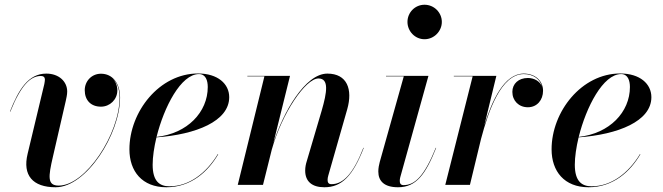

<svg xmlns="http://www.w3.org/2000/svg" viewBox="-20 -780 2797 810"><path d="M203.5 -120 257.5 -354.5C259.5 -365 263.5 -379.5 263.5 -394C263.5 -436 228.5 -469.5 175.5 -469.5C99.5 -469.5 58.5 -402 22 -309.5L23.5 -309C68 -419.5 108 -459.5 152.5 -459.5C163.5 -459.5 169.5 -454 169.5 -444.5C169.5 -439.5 168 -431.5 167 -425.5L96.5 -131C74.5 -40.5 118 10 214.5 10C345 10 486.5 -215.5 486.5 -368C486.5 -430 454 -469 406 -469C366.5 -469 337.5 -437.5 337.5 -399.5C337.5 -357 363.5 -330 406 -330C443.5 -330 475 -360 475 -398.5C475 -419.5 467 -437.5 454 -450C473.5 -433 484.5 -404.5 484.5 -368C484.5 -215 341.5 3 228 3C179.5 3 183 -32.5 203.5 -120Z M624 -85C624 -118 630 -158.5 640 -200.5C806.5 -212.5 947 -268.5 947 -370C947 -426.5 898.5 -470 815.5 -470C652.5 -470 526 -309 526 -150C526 -57.5 579.5 10 682 10C786 10 857.5 -56 900.5 -129L899 -130C850.5 -49.5 777.5 6 695 6C653.5 6 624 -15 624 -85ZM819.5 -467.5C848 -467.5 856.5 -440 856.5 -413C856.5 -307 770.5 -216.5 640.5 -202.5C672 -328.5 743 -467.5 819.5 -467.5Z M1095.5 -458 983 0H1089.5L1126.5 -148.5C1169.5 -302.5 1269 -449 1323.5 -449C1369 -449 1359.5 -390.5 1337 -313L1274 -99.5C1270.5 -88.5 1267.5 -75 1267.5 -60.5C1267.5 -15 1295.5 10 1348.5 10C1422 10 1468.5 -38 1514.5 -156L1513 -156.5C1471.5 -50 1429.5 -3 1378.5 -3C1366 -3 1362 -10 1362 -21C1362 -26 1363 -33.5 1365 -39.5L1445 -319.5C1468.5 -402.5 1445 -469.5 1361 -469.5C1267 -469.5 1175 -305.5 1133.5 -177.5L1203.5 -460H1023.5V-458Z M1699 -687.5C1699 -648.5 1730.5 -614.5 1771 -614.5C1811.5 -614.5 1844 -648.5 1844 -687.5C1844 -727 1811.5 -760 1771 -760C1730.5 -760 1699 -727 1699 -687.5ZM1820 -156 1818.5 -156.5C1769.5 -35.5 1729.5 1 1682.5 1C1670.5 1 1666.5 -6.5 1666.5 -16.5C1666.5 -21 1667 -26.5 1668.5 -32L1787.5 -460H1608.5V-458H1683.5L1582 -96.5C1579 -85.5 1576 -70.5 1576 -56.5C1576 -16 1601 10 1659 10C1735.5 10 1775 -43.5 1820 -156Z M1974 -458 1858.5 0H1962.5L2009.5 -194.5C2040.5 -311.5 2094 -467.5 2189.5 -467.5C2230.5 -467.5 2258.5 -445.5 2266.5 -415C2258 -437 2234 -451 2207 -451C2167.5 -451 2141.5 -426.5 2141.5 -392.5C2141.5 -355 2168.5 -327.5 2207 -327.5C2246 -327.5 2271 -358.5 2271 -397C2271 -438 2239 -469.5 2189.5 -469.5C2107.5 -469.5 2055.5 -356.5 2023 -250L2074 -460H1894.5V-458Z M2405 -85C2405 -118 2411 -158.5 2421 -200.5C2587.5 -212.5 2728 -268.5 2728 -370C2728 -426.5 2679.5 -470 2596.5 -470C2433.5 -470 2307 -309 2307 -150C2307 -57.5 2360.5 10 2463 10C2567 10 2638.5 -56 2681.5 -129L2680 -130C2631.5 -49.5 2558.5 6 2476 6C2434.5 6 2405 -15 2405 -85ZM2600.5 -467.5C2629 -467.5 2637.5 -440 2637.5 -413C2637.5 -307 2551.5 -216.5 2421.5 -202.5C2453 -328.5 2524 -467.5 2600.5 -467.5Z"/></svg>

Font: Bodoni* 96pt Medium
Style: Italic
Weight: 500
Italic angle: -13°
Version: Version 2.3